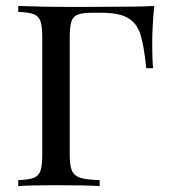

<svg xmlns="http://www.w3.org/2000/svg" viewBox="-20 -628 575 648"><path d="M493.7 -480Q493.7 -429.7 496.6 -397.9H473.6Q465.8 -475.6 453.6 -512.9Q441.4 -550.3 411.4 -567.6Q381.3 -585 319.3 -585H296.4Q260.3 -585 243.9 -579.3Q227.5 -573.7 221.4 -556.6Q215.3 -539.6 215.3 -502V-106Q215.3 -68.4 223.1 -51.3Q231 -34.2 251.5 -27.8Q272 -21.5 316.4 -20V0Q264.6 -2.9 169.4 -2.9Q83.5 -2.9 41.5 0V-20Q77.6 -21.5 94 -27.8Q110.4 -34.2 116.5 -51.3Q122.6 -68.4 122.6 -106V-502Q122.6 -539.6 116.5 -556.6Q110.4 -573.7 94 -580.1Q77.6 -586.4 41.5 -587.9V-607.9L77.6 -606.9Q136.2 -605 168.5 -605Q189.9 -604.5 231.4 -604.5L331.5 -605Q450.7 -605 500.5 -607.9Q493.7 -536.6 493.7 -480Z"/></svg>

Font: Playfair Display SC
Style: Regular
Weight: 400
Designer: Claus Eggers Sørensen
Foundry: Claus Eggers Sørensen
Version: Version 1.004;PS 001.004;hotconv 1.0.70;makeotf.lib2.5.58329